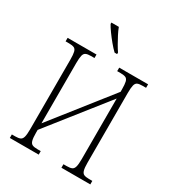

<svg xmlns="http://www.w3.org/2000/svg" viewBox="-217 -1058 1083 1186"><g transform="rotate(30 325.0 -465.5)"><path d="M38 0V-25H62Q85 -25 97.5 -30.5Q110 -36 115 -54Q120 -72 120 -109V-606Q120 -642 115.5 -660Q111 -678 98.5 -683.5Q86 -689 63 -689H38V-714H244V-689H219Q196 -689 183.5 -683.5Q171 -678 166.5 -660Q162 -642 162 -605V-176L488 -589V-605Q488 -642 483.5 -660Q479 -678 466.5 -683.5Q454 -689 431 -689H406V-714H612V-689H587Q563 -689 551 -683.5Q539 -678 534.5 -660Q530 -642 530 -605V-108Q530 -72 535 -54Q540 -36 552.5 -30.5Q565 -25 588 -25H612V0H406V-25H429Q453 -25 465.5 -30.5Q478 -36 483 -54Q488 -72 488 -109V-541L162 -129V-109Q162 -72 167 -54Q172 -36 184.5 -30.5Q197 -25 220 -25H244V0ZM335 -780Q316 -798 294 -824.5Q272 -851 253 -877.5Q234 -904 225 -921V-931H278Q286 -909 299.5 -883Q313 -857 327 -832.5Q341 -808 353 -791V-780Z"/></g></svg>

Font: Noto Serif Condensed ExtraLight
Style: Regular
Weight: 200
Width: 3
Designer: Monotype Design Team
Foundry: Monotype Imaging Inc.
Version: Version 2.013; ttfautohint (v1.8.4.7-5d5b)